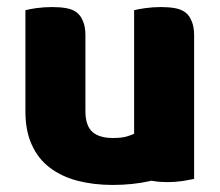

<svg xmlns="http://www.w3.org/2000/svg" viewBox="-20 -508 622 544"><path d="M505 -473Q517 -464 523 -448Q530 -433 530 -408V-1Q520 1 497 5Q476 8 454 8Q432 8 415 5L408 4L405 5Q356 16 299 16Q245 16 199 4Q154 -8 121 -33Q88 -58 70 -98Q52 -137 52 -193V-479Q62 -482 83 -485Q105 -488 128 -488Q150 -488 167 -485Q185 -482 197 -473Q209 -464 215 -448Q222 -433 222 -408V-193Q222 -152 242 -134Q262 -117 300 -117Q323 -117 338 -121Q352 -125 360 -129V-479Q370 -482 392 -485Q413 -488 436 -488Q458 -488 475 -485Q493 -482 505 -473Z"/></svg>

Font: Baloo Cyrillic
Style: Regular
Weight: 400
Designer: Ek Type, Denis Ignatov
Foundry: Ek Type
Version: Version 1.50 July 26, 2019